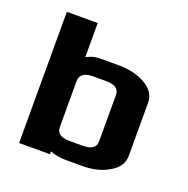

<svg xmlns="http://www.w3.org/2000/svg" viewBox="-92 -557 633 645"><g transform="rotate(20 224.0 -234.5)"><path d="M198.9 -295.4Q154 -295.4 151.7 -264.4V-96.6Q151.7 -64.4 198.9 -64.4H244.8Q292 -64.4 292 -96.6V-263.2Q292 -295.4 244.8 -295.4ZM402.3 -85.1Q402.3 -46 360.9 -23Q323 0 266.7 0H208Q177 0 151.7 -10.3V0H41.4V-469H151.7V-347.1L162.1 -351.7Q177 -359.8 203.4 -359.8H266.7Q323 -359.8 362.6 -336.8Q402.3 -313.8 402.3 -274.7Z"/></g></svg>

Font: Dhurjati
Style: Regular
Weight: 400
Designer: Purushoth Kumar Guthula
Foundry: Andhrapradesh Society for Knowledge Networks
Version: Version 1.0.5; ttfautohint (v1.2.25-373a) -l 7 -r 28 -G 50 -